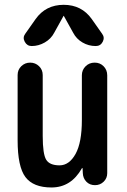

<svg xmlns="http://www.w3.org/2000/svg" viewBox="-20 -785 540 814"><path d="M198.2 9.8Q121.1 9.8 87.9 -34.2Q54.7 -78.1 54.7 -190.4V-466.8Q54.7 -489.3 70.3 -504.4Q85.9 -519.5 107.9 -519.5Q129.9 -519.5 145.5 -504.4Q161.1 -489.3 161.1 -466.8V-209Q161.1 -131.8 175.8 -107.9Q190.4 -84 232.4 -84Q273.4 -84 300.3 -132.3Q327.1 -180.7 327.1 -276.4V-465.8Q327.1 -488.3 342.8 -503.9Q358.4 -519.5 381.3 -519.5Q404.3 -519.5 419.4 -503.9Q434.6 -488.3 434.6 -465.8V-50.8Q434.6 -29.3 419.4 -14.6Q404.3 0 382.8 0Q360.4 0 346.2 -14.6Q332 -29.3 331.1 -50.8L330.1 -72.3H329.1Q327.1 -72.3 327.1 -71.3Q281.2 9.8 198.2 9.8ZM369.1 -704.1 413.1 -641.6Q424.8 -626 415.5 -607.9Q406.2 -589.8 385.7 -589.8Q355.5 -589.8 329.6 -605Q303.7 -620.1 290 -646.5L251 -716.8Q251 -717.8 250 -717.8Q249 -717.8 249 -716.8L210 -646.5Q196.3 -620.1 169.9 -605Q143.6 -589.8 114.3 -589.8Q94.7 -589.8 85 -607.9Q75.2 -626 86.9 -641.6L130.9 -704.1Q173.8 -764.6 250 -764.6Q326.2 -764.6 369.1 -704.1Z"/></svg>

Font: Rounded-X Mgen+ 1m medium
Style: Regular
Weight: 500
Designer: [Source Han Sans]
Ryoko NISHIZUKA  (kana & ideographs); Paul D. Hunt (Latin, Greek & Cyrillic); Wenlong ZHANG  (bopomofo
Version: Version 1.059.20150602